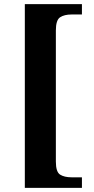

<svg xmlns="http://www.w3.org/2000/svg" viewBox="-20 -780 453 928"><path d="M100 128V-760H376V-710H326Q291 -710 270.5 -696.5Q250 -683 250 -633V1Q250 51 270.5 64Q291 77 326 77H376V128Z"/></svg>

Font: Noto Serif Gurmukhi
Style: Bold
Weight: 700
Designer: Vaibhav Singh and the Monotype Design Team
Foundry: Monotype Imaging Inc.
Version: Version 2.004; ttfautohint (v1.8.4.7-5d5b)